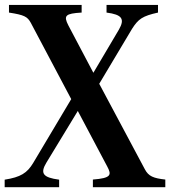

<svg xmlns="http://www.w3.org/2000/svg" viewBox="-26 -782 711 802"><path d="M-6.5 0H221V-31.5C153.5 -40.5 140.5 -57.5 168 -103L299 -318.5L422.5 -85.5C440.5 -51.5 439 -38 362 -32V0H664.5V-32C615 -37.5 594.5 -45.5 579 -75L388.5 -432L525.5 -661.5C552 -703 569 -715 634 -729.5V-761.5H419V-729.5C484 -721 496.5 -703 470.5 -658L364 -478L259.5 -676C238.5 -717 247 -725.5 315 -729.5V-761.5H11.5V-729.5C75.5 -719.5 88.5 -712.5 102.5 -687L271.5 -368L113 -102C87.5 -59 60 -42 -6.5 -31.5Z"/></svg>

Font: Libre Caslon Condensed SemiBold
Style: Regular
Weight: 600
Designer: Pablo Impallari, Rodrigo Fuenzalida, Katja Schimmel, Ertekin Erdin
Foundry: Pablo Impallari, Rodrigo Fuenzalida
Version: Version 2.000;gftools[0.9.33]